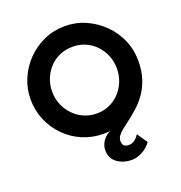

<svg xmlns="http://www.w3.org/2000/svg" viewBox="-167 -886 1186 1261"><g transform="rotate(-20 426.0 -255.5)"><path d="M424.8 7.8Q346.7 7.8 278.8 -21Q210.9 -49.8 159.7 -101.6Q108.4 -153.3 79.1 -221.2Q49.8 -289.1 49.8 -367.2Q49.8 -443.4 79.1 -511.2Q108.4 -579.1 159.7 -631.3Q210.9 -683.6 278.8 -713.9Q346.7 -744.1 424.8 -744.1Q502 -744.1 569.8 -713.9Q637.7 -683.6 690.4 -631.3Q743.2 -579.1 772.5 -511.2Q801.8 -443.4 801.8 -367.2Q801.8 -291 781.7 -234.4Q761.7 -177.7 730.5 -136.2Q699.2 -94.7 663.1 -64.5Q634.8 -39.1 607.9 -19Q581.1 1 559.1 18.6Q537.1 36.1 523.9 53.2Q510.7 70.3 510.7 89.8Q510.7 117.2 524.4 125.5Q538.1 133.8 554.7 133.8Q574.2 133.8 592.8 122.1Q611.3 110.4 627 85L676.8 157.2Q654.3 190.4 615.7 211.4Q577.1 232.4 542 232.4Q481.4 232.4 439 201.7Q396.5 170.9 396.5 113.3Q396.5 90.8 406.2 68.8Q416 46.9 435.1 28.8Q454.1 10.7 481.4 0L613.3 -46.9Q570.3 -20.5 523.9 -6.3Q477.5 7.8 424.8 7.8ZM429.7 -132.8Q476.6 -132.8 517.1 -150.9Q557.6 -168.9 587.9 -201.2Q618.2 -233.4 635.3 -275.9Q652.3 -318.4 652.3 -367.2Q652.3 -415 634.8 -457.5Q617.2 -500 586.4 -532.2Q555.7 -564.5 514.6 -582Q473.6 -599.6 425.8 -599.6Q377.9 -599.6 336.9 -582Q295.9 -564.5 265.1 -532.2Q234.4 -500 217.3 -457.5Q200.2 -415 200.2 -367.2Q200.2 -319.3 217.8 -276.9Q235.4 -234.4 266.6 -201.7Q297.9 -168.9 339.4 -150.9Q380.9 -132.8 429.7 -132.8Z"/></g></svg>

Font: Josefin Sans CFJ
Style: Bold
Weight: 700
Designer: Santiago Orozco
Foundry: Typemade
Version: Version 2.001